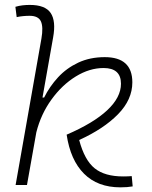

<svg xmlns="http://www.w3.org/2000/svg" viewBox="-20 -763 626 792"><path d="M476.6 9.8Q382.8 9.8 326.7 -46.4Q270.5 -102.5 254.9 -207.5Q365.2 -254.9 422.1 -308.1Q479 -361.3 479 -417.5Q479 -482.4 407.2 -482.4Q349.1 -482.4 292.5 -447.5Q235.8 -412.6 192.4 -352.5Q148.9 -292.5 129.9 -217.3L91.3 0H44.4L150.9 -604Q159.2 -651.9 148.7 -674.8Q138.2 -697.8 102.1 -697.8Q88.9 -697.8 75.4 -696.5Q62 -695.3 48.8 -692.4L43.5 -734.9Q58.1 -739.3 73 -741Q87.9 -742.7 103 -742.7Q166.5 -742.7 189 -709.5Q211.4 -676.3 199.2 -608.9L155.3 -360.8H162.1Q184.6 -406.2 219.5 -444.1Q254.4 -481.9 302.7 -504.6Q351.1 -527.3 412.1 -527.3Q525.9 -527.3 525.9 -423.3Q525.9 -352.1 466.8 -291.7Q407.7 -231.4 306.6 -185.5Q328.6 -102.5 370.4 -68.8Q412.1 -35.2 488.3 -35.2Q501 -35.2 508.3 -35.6Q515.6 -36.1 523.4 -36.6L527.3 5.9Q516.1 7.8 504.2 8.8Q492.2 9.8 476.6 9.8Z"/></svg>

Font: Cascadia Code NF ExtraLight
Style: Italic
Weight: 200
Italic angle: -10°
Monospace: yes
Designer: Aaron Bell
Foundry: Saja Typeworks
Version: Version 2404.023; ttfautohint (v1.8.4)